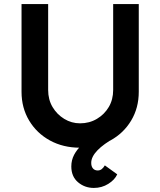

<svg xmlns="http://www.w3.org/2000/svg" viewBox="-20 -721 789 945"><path d="M331 98Q331 67 345 40.5Q359 14 383.5 -8.5Q408 -31 440 -50.5Q472 -70 508 -89L545 -43Q518 -28 496.5 -12.5Q475 3 460 18.5Q445 34 437 49.5Q429 65 429 81Q429 98 437.5 108Q446 118 461 118Q472 118 480.5 111.5Q489 105 496 93L557 137Q545 164 513 184Q481 204 442 204Q397 204 364 176Q331 148 331 98ZM86 -269V-701H217V-278Q217 -231 238.5 -194.5Q260 -158 296 -136Q332 -114 374 -114Q420 -114 457 -136Q494 -158 515.5 -194.5Q537 -231 537 -278V-701H663V-269Q663 -190 625.5 -127.5Q588 -65 523 -29.5Q458 6 374 6Q291 6 226 -29.5Q161 -65 123.5 -127.5Q86 -190 86 -269Z"/></svg>

Font: Our Lexend Medium
Style: Regular
Weight: 500
Designer: Bonnie Shaver-Troup, Thomas Jockin
Foundry: Lexend
Version: Version 1.007